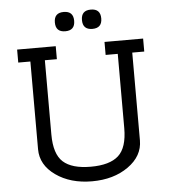

<svg xmlns="http://www.w3.org/2000/svg" viewBox="-57 -887 836 948"><g transform="rotate(-5 361.0 -412.5)"><path d="M428.2 -739.7Q380.4 -739.7 380.4 -787.6Q380.4 -835.4 428.2 -835.4Q476.1 -835.4 476.1 -787.6Q476.1 -739.7 428.2 -739.7ZM293.9 -739.7Q246.1 -739.7 246.1 -787.6Q246.1 -835.4 293.9 -835.4Q341.8 -835.4 341.8 -787.6Q341.8 -739.7 293.9 -739.7ZM542 -237.8V-606H481.9V-670.4H673.3V-606H613.8V-170.9Q613.8 -93.3 541 -41.7Q468.3 9.8 361.3 9.8Q254.4 9.8 181.6 -41.7Q108.9 -93.3 108.9 -170.9V-606H48.8V-670.4H240.2V-606H180.7V-237.8Q180.7 -141.1 224.1 -101.8Q267.6 -62.5 361.3 -62.5Q455.1 -62.5 498.5 -101.8Q542 -141.1 542 -237.8Z"/></g></svg>

Font: Eligible
Style: Regular
Weight: 500
Version: Version 1.1